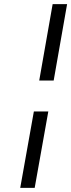

<svg xmlns="http://www.w3.org/2000/svg" viewBox="-20 -810 345 930"><path d="M235 -790H305L240 -420H170ZM148 100H78L144 -270H214Z"/></svg>

Font: Fz Poppins Light
Style: Italic
Weight: 300
Italic angle: -10°
Designer: Ninad Kale (Devanagari), Jonny Pinhorn (Latin)
Foundry: Indian Type Foundry
Version: Vit hóa bi Vntype.Com & FontZin.Com